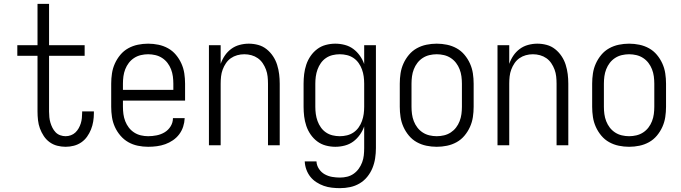

<svg xmlns="http://www.w3.org/2000/svg" viewBox="-20 -755 3540 998"><path d="M321 8Q299 8 277.5 2.5Q256 -3 238 -16Q220 -29 207.5 -48Q195 -67 187.5 -87.5Q180 -108 177.5 -130.5Q175 -153 175 -175V-465H70V-520H175V-735H235V-520H420V-465H235V-175Q235 -160 236.5 -145.5Q238 -131 242 -117.5Q246 -104 252.5 -91Q259 -78 269 -67.5Q279 -57 293 -52Q307 -47 321 -47Q335 -47 348.5 -52Q362 -57 372 -66.5Q382 -76 389 -88.5Q396 -101 400 -114Q404 -127 405.5 -141Q407 -155 407 -169V-176H468V-166Q468 -145 464.5 -123.5Q461 -102 453 -82Q445 -62 432.5 -44.5Q420 -27 402.5 -15Q385 -3 364 2.5Q343 8 321 8Z M750 8Q723 8 696.5 2.5Q670 -3 647 -16Q624 -29 606 -50Q588 -71 577 -95.5Q566 -120 562 -146.5Q558 -173 558 -200V-320Q558 -347 562 -373.5Q566 -400 577 -424.5Q588 -449 605.5 -470Q623 -491 646.5 -504Q670 -517 696.5 -522.5Q723 -528 750 -528Q777 -528 803.5 -522.5Q830 -517 853.5 -504Q877 -491 894.5 -470Q912 -449 923 -424.5Q934 -400 938 -373.5Q942 -347 942 -320V-232H619V-200Q619 -181 621.5 -162Q624 -143 631 -125Q638 -107 649.5 -92Q661 -77 677 -66.5Q693 -56 712 -51.5Q731 -47 750 -47Q772 -47 794.5 -51.5Q817 -56 836 -67.5Q855 -79 867 -98.5Q879 -118 879 -141H940Q939 -118 932 -96.5Q925 -75 911.5 -57Q898 -39 879 -26Q860 -13 839 -5.5Q818 2 795.5 5Q773 8 750 8ZM619 -288H881V-320Q881 -339 878.5 -358Q876 -377 869 -395Q862 -413 850.5 -428Q839 -443 823 -453.5Q807 -464 788 -468.5Q769 -473 750 -473Q731 -473 712 -468.5Q693 -464 677 -453.5Q661 -443 649.5 -428Q638 -413 631 -395Q624 -377 621.5 -358Q619 -339 619 -320Z M1066 0V-520H1127V-423Q1135 -446 1148.5 -466Q1162 -486 1181.5 -500.5Q1201 -515 1225 -521.5Q1249 -528 1273 -528Q1298 -528 1322 -521.5Q1346 -515 1365.5 -499.5Q1385 -484 1399 -463Q1413 -442 1420.5 -418Q1428 -394 1431 -369.5Q1434 -345 1434 -320V0H1373V-320Q1373 -339 1371 -357.5Q1369 -376 1362.5 -393.5Q1356 -411 1345.5 -426.5Q1335 -442 1320 -452.5Q1305 -463 1287 -468Q1269 -473 1250 -473Q1231 -473 1213 -468Q1195 -463 1180 -452.5Q1165 -442 1154.5 -426.5Q1144 -411 1137.5 -393.5Q1131 -376 1129 -357.5Q1127 -339 1127 -320V0Z M1747 223Q1726 223 1704.5 220.5Q1683 218 1663 211Q1643 204 1624.5 192Q1606 180 1593 163.5Q1580 147 1572.5 126.5Q1565 106 1564 84H1625Q1626 105 1638 123Q1650 141 1668 151Q1686 161 1706.5 164.5Q1727 168 1747 168Q1766 168 1784.5 163.5Q1803 159 1818.5 148Q1834 137 1845 121.5Q1856 106 1862.5 88.5Q1869 71 1871 52.5Q1873 34 1873 15V-98Q1865 -75 1850.5 -54.5Q1836 -34 1816.5 -19.5Q1797 -5 1772.5 1.5Q1748 8 1723 8Q1698 8 1673.5 1.5Q1649 -5 1629 -20Q1609 -35 1594.5 -56Q1580 -77 1572 -101Q1564 -125 1561 -150Q1558 -175 1558 -200V-320Q1558 -345 1561 -370Q1564 -395 1572 -419Q1580 -443 1594.5 -464Q1609 -485 1629 -500Q1649 -515 1673.5 -521.5Q1698 -528 1723 -528Q1748 -528 1772.5 -521.5Q1797 -515 1816.5 -500.5Q1836 -486 1850.5 -465.5Q1865 -445 1873 -422V-520H1934V15Q1934 41 1930 67.5Q1926 94 1916 118.5Q1906 143 1889 164Q1872 185 1849 198.5Q1826 212 1800 217.5Q1774 223 1747 223ZM1746 -47Q1765 -47 1783.5 -51.5Q1802 -56 1817.5 -66.5Q1833 -77 1844 -92.5Q1855 -108 1861.5 -126Q1868 -144 1870.5 -162.5Q1873 -181 1873 -200V-320Q1873 -339 1870.5 -357.5Q1868 -376 1861.5 -394Q1855 -412 1844 -427.5Q1833 -443 1817.5 -453.5Q1802 -464 1783.5 -468.5Q1765 -473 1746 -473Q1727 -473 1708.5 -468.5Q1690 -464 1674.5 -453.5Q1659 -443 1648 -427.5Q1637 -412 1630.5 -394Q1624 -376 1621.5 -357.5Q1619 -339 1619 -320V-200Q1619 -181 1621.5 -162.5Q1624 -144 1630.5 -126Q1637 -108 1648 -92.5Q1659 -77 1674.5 -66.5Q1690 -56 1708.5 -51.5Q1727 -47 1746 -47Z M2250 8Q2223 8 2196.5 2.5Q2170 -3 2146.5 -16Q2123 -29 2105.5 -50Q2088 -71 2077 -95.5Q2066 -120 2062 -146.5Q2058 -173 2058 -200V-320Q2058 -347 2062 -373.5Q2066 -400 2077 -424.5Q2088 -449 2105.5 -470Q2123 -491 2146.5 -504Q2170 -517 2196.5 -522.5Q2223 -528 2250 -528Q2277 -528 2303.5 -522.5Q2330 -517 2353.5 -504Q2377 -491 2394.5 -470Q2412 -449 2423 -424.5Q2434 -400 2438 -373.5Q2442 -347 2442 -320V-200Q2442 -173 2438 -146.5Q2434 -120 2423 -95.5Q2412 -71 2394.5 -50Q2377 -29 2353.5 -16Q2330 -3 2303.5 2.5Q2277 8 2250 8ZM2250 -47Q2269 -47 2288 -51.5Q2307 -56 2323 -66.5Q2339 -77 2350.5 -92Q2362 -107 2369 -125Q2376 -143 2378.5 -162Q2381 -181 2381 -200V-320Q2381 -339 2378.5 -358Q2376 -377 2369 -395Q2362 -413 2350.5 -428Q2339 -443 2323 -453.5Q2307 -464 2288 -468.5Q2269 -473 2250 -473Q2231 -473 2212 -468.5Q2193 -464 2177 -453.5Q2161 -443 2149.5 -428Q2138 -413 2131 -395Q2124 -377 2121.5 -358Q2119 -339 2119 -320V-200Q2119 -181 2121.5 -162Q2124 -143 2131 -125Q2138 -107 2149.5 -92Q2161 -77 2177 -66.5Q2193 -56 2212 -51.5Q2231 -47 2250 -47Z M2566 0V-520H2627V-423Q2635 -446 2648.5 -466Q2662 -486 2681.5 -500.5Q2701 -515 2725 -521.5Q2749 -528 2773 -528Q2798 -528 2822 -521.5Q2846 -515 2865.5 -499.5Q2885 -484 2899 -463Q2913 -442 2920.5 -418Q2928 -394 2931 -369.5Q2934 -345 2934 -320V0H2873V-320Q2873 -339 2871 -357.5Q2869 -376 2862.5 -393.5Q2856 -411 2845.5 -426.5Q2835 -442 2820 -452.5Q2805 -463 2787 -468Q2769 -473 2750 -473Q2731 -473 2713 -468Q2695 -463 2680 -452.5Q2665 -442 2654.5 -426.5Q2644 -411 2637.5 -393.5Q2631 -376 2629 -357.5Q2627 -339 2627 -320V0Z M3250 8Q3223 8 3196.5 2.5Q3170 -3 3146.5 -16Q3123 -29 3105.5 -50Q3088 -71 3077 -95.5Q3066 -120 3062 -146.5Q3058 -173 3058 -200V-320Q3058 -347 3062 -373.5Q3066 -400 3077 -424.5Q3088 -449 3105.5 -470Q3123 -491 3146.5 -504Q3170 -517 3196.5 -522.5Q3223 -528 3250 -528Q3277 -528 3303.5 -522.5Q3330 -517 3353.5 -504Q3377 -491 3394.5 -470Q3412 -449 3423 -424.5Q3434 -400 3438 -373.5Q3442 -347 3442 -320V-200Q3442 -173 3438 -146.5Q3434 -120 3423 -95.5Q3412 -71 3394.5 -50Q3377 -29 3353.5 -16Q3330 -3 3303.5 2.5Q3277 8 3250 8ZM3250 -47Q3269 -47 3288 -51.5Q3307 -56 3323 -66.5Q3339 -77 3350.5 -92Q3362 -107 3369 -125Q3376 -143 3378.5 -162Q3381 -181 3381 -200V-320Q3381 -339 3378.5 -358Q3376 -377 3369 -395Q3362 -413 3350.5 -428Q3339 -443 3323 -453.5Q3307 -464 3288 -468.5Q3269 -473 3250 -473Q3231 -473 3212 -468.5Q3193 -464 3177 -453.5Q3161 -443 3149.5 -428Q3138 -413 3131 -395Q3124 -377 3121.5 -358Q3119 -339 3119 -320V-200Q3119 -181 3121.5 -162Q3124 -143 3131 -125Q3138 -107 3149.5 -92Q3161 -77 3177 -66.5Q3193 -56 3212 -51.5Q3231 -47 3250 -47Z"/></svg>

Font: Iosevka Term Curly Light
Style: Regular
Weight: 300
Designer: Belleve Invis
Foundry: Belleve Invis
Version: Version 32.3.0